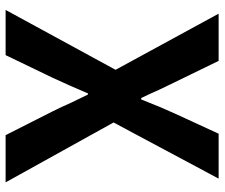

<svg xmlns="http://www.w3.org/2000/svg" viewBox="-76 -704 780 667"><g transform="rotate(90 313.5 -370.0)"><path d="M14 0 222 -382 27 -740H191L265 -588Q278 -561 292 -532Q304 -504 320 -471H325Q351 -538 374 -588L444 -740H600L405 -375L613 0H449L366 -164Q351 -194 337 -226Q323 -254 308 -286H304Q276 -220 250 -164L171 0Z"/></g></svg>

Font: Source Han Sans CN Bold
Style: Bold
Weight: 700
Designer: Ryoko NISHIZUKA 西塚涼子 (kana & ideographs); Paul D. Hunt (Latin, Greek & Cyrillic); Wenlong ZHANG 张文龙 (bopomofo); Sandoll 
Foundry: Adobe Systems Incorporated
Version: Version 1.00;May 30, 2023;FontCreator 11.5.0.2422 32-bit